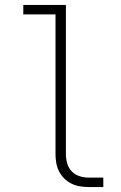

<svg xmlns="http://www.w3.org/2000/svg" viewBox="-20 -755 490 775"><path d="M338 0Q320 0 302 -3Q284 -6 268 -14Q252 -22 239 -35Q226 -48 218 -64Q210 -80 207 -98Q204 -116 204 -134V-697H74V-735H246V-134Q246 -115 251 -96.5Q256 -78 269 -64Q282 -50 300.5 -44Q319 -38 338 -38H397V0Z"/></svg>

Font: Zed Sans Extralight Extended
Style: Regular
Weight: 200
Width: 7
Designer: Belleve Invis
Foundry: Belleve Invis
Version: Version 1.0.0; ttfautohint (v1.8.4)